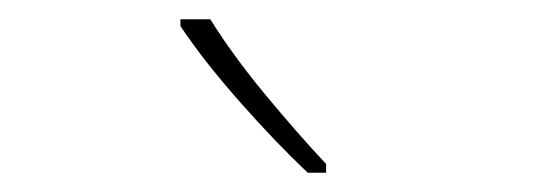

<svg xmlns="http://www.w3.org/2000/svg" viewBox="-20 -785 571 199"><path d="M167 -765V-758Q191 -722 228.5 -679.5Q266 -637 299 -606H318V-615Q288 -647 254.5 -687.5Q221 -728 198 -765Z"/></svg>

Font: Noto Sans Display SemiCondensed Thin
Style: Regular
Weight: 250
Width: 4
Designer: Monotype Design team
Foundry: Monotype Imaging Inc.
Version: 1.000